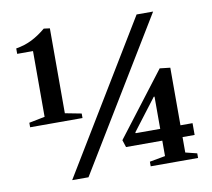

<svg xmlns="http://www.w3.org/2000/svg" viewBox="-83 -867 1061 962"><g transform="rotate(-10 447.0 -386.0)"><path d="M208 0 670 -761.5H754L291 0ZM46.5 -297.5V-320.5L127 -336.5V-671H46.5V-698.5Q91 -706 127 -724Q163 -742 199.5 -772.5L230 -768.5V-336.5L313 -320.5V-297.5ZM607.5 0V-23.5L687 -38V-116.5H502.5L490.5 -153.5L737 -475.5L790 -469.5V-176.5H851.5V-116.5H790V-38L848.5 -23.5V0ZM562.5 -176.5H687V-340.5H683L561 -180.5Z"/></g></svg>

Font: Libre Caslon Text Medium
Style: Regular
Weight: 500
Designer: Pablo Impallari, Rodrigo Fuenzalida, Katja Schimmel
Foundry: Pablo Impallari, Rodrigo Fuenzalida
Version: Version 2.000